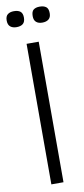

<svg xmlns="http://www.w3.org/2000/svg" viewBox="-93 -854 388 888"><g transform="rotate(-10 101.5 -409.5)"><path d="M73 0V-660H130V0ZM162 -744Q144 -744 133.5 -753Q123 -762 123 -781Q123 -803 133.5 -811Q144 -819 162 -819Q181 -819 192 -811Q203 -803 203 -781Q203 -762 192 -753Q181 -744 162 -744ZM41 -744Q23 -744 12 -753Q1 -762 1 -782Q1 -802 12 -810.5Q23 -819 41 -819Q61 -819 71.5 -810.5Q82 -802 82 -782Q82 -762 71.5 -753Q61 -744 41 -744Z"/></g></svg>

Font: Bricolage Grotesque Condensed ExtraLight
Style: Regular
Weight: 250
Width: 3
Designer: Mathieu Triay
Foundry: Atelier Triay
Version: Version 1.000;gftools[0.9.30]